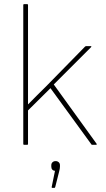

<svg xmlns="http://www.w3.org/2000/svg" viewBox="-20 -703 513 932"><path d="M97 0Q93 0 93 -4V-679Q93 -683 97 -683H112Q116 -683 116 -679V-342Q116 -305 116 -269.5Q116 -234 116 -197H117Q138 -219 159.5 -240Q181 -261 203 -283L393 -477Q396 -479 398 -479H421Q423 -479 423.5 -478Q424 -477 422 -474L241 -293L449 -5Q450 -3 449.5 -1.5Q449 0 446 0H427Q424 0 423 -3L225 -275L116 -167V-4Q116 0 112 0ZM234 209Q230 209 231 204L247 126Q239 126 234 120.5Q229 115 229 106V99Q229 90 235 84.5Q241 79 250 79Q259 79 265 84.5Q271 90 271 99V106Q271 111 270 116.5Q269 122 267 130L248 205Q247 209 244 209Z"/></svg>

Font: Sofia Sans Thin
Style: Regular
Weight: 250
Designer: Botio Nikoltchev, Ani Petrova
Foundry: lettersoup
Version: Version 4.101